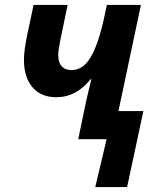

<svg xmlns="http://www.w3.org/2000/svg" viewBox="-20 -564 640 778"><path d="M412 0H297L328 -149L338 -193Q345 -218 350 -243H347Q289 -170 209 -170Q146 -170 111.5 -210.5Q77 -251 77 -322Q77 -358 91 -426L116 -544H254L225 -404Q216 -359 216 -342Q216 -311 230 -295.5Q244 -280 270 -280Q315 -280 345.5 -329Q376 -378 400 -483L413 -544H551L460 -114H561L495 194H366Z"/></svg>

Font: Noto Sans Display
Style: Bold Italic
Weight: 700
Italic angle: -12°
Designer: Monotype Design team
Foundry: Monotype Imaging Inc.
Version: Version 1.000